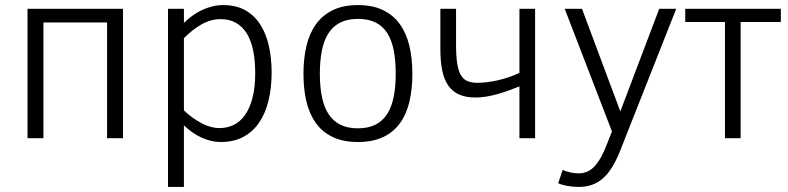

<svg xmlns="http://www.w3.org/2000/svg" viewBox="-20 -547 3119 760"><path d="M403.8 0V-458H151.9V0H88.9V-512.2H466.8V0Z M1055.2 -259.8Q1055.2 -199.7 1043 -149.2Q1030.8 -98.6 1005.9 -62Q981 -25.4 943.1 -5.1Q905.3 15.1 854 15.1Q816.4 15.1 779.1 -1.7Q741.7 -18.6 708 -50.8V192.9H645V-512.2H708V-456.1Q723.1 -471.2 741 -484.4Q758.8 -497.6 778.6 -506.8Q798.3 -516.1 819.8 -521.5Q841.3 -526.9 863.3 -526.9Q915 -526.9 951.4 -506.1Q987.8 -485.4 1010.7 -449.2Q1033.7 -413.1 1044.4 -364.5Q1055.2 -315.9 1055.2 -259.8ZM990.2 -257.8Q990.2 -307.1 982.2 -346.7Q974.1 -386.2 957.3 -413.8Q940.4 -441.4 914.6 -456.3Q888.7 -471.2 853 -471.2Q814 -471.2 777.6 -450.4Q741.2 -429.7 708 -396V-109.9Q741.7 -78.1 778.1 -59.1Q814.5 -40 849.1 -40Q879.4 -40 905.3 -52.7Q931.2 -65.4 950 -92Q968.8 -118.7 979.5 -159.7Q990.2 -200.7 990.2 -257.8Z M1612.3 -254.9Q1612.3 -193.8 1600.6 -144.3Q1588.9 -94.7 1563 -59.1Q1537.1 -23.4 1496.1 -4.2Q1455.1 15.1 1397 15.1Q1338.9 15.1 1297.9 -4.2Q1256.8 -23.4 1231 -59.1Q1205.1 -94.7 1193.1 -144.3Q1181.2 -193.8 1181.2 -254.9Q1181.2 -314.5 1192.9 -364.5Q1204.6 -414.6 1230.5 -450.7Q1256.3 -486.8 1297.4 -506.8Q1338.4 -526.9 1397 -526.9Q1454.1 -526.9 1494.9 -507.6Q1535.6 -488.3 1561.8 -452.6Q1587.9 -417 1600.1 -366.9Q1612.3 -316.9 1612.3 -254.9ZM1546.4 -254.9Q1546.4 -306.6 1538.6 -347.2Q1530.8 -387.7 1513.2 -415.5Q1495.6 -443.4 1467 -457.8Q1438.5 -472.2 1397 -472.2Q1355 -472.2 1326.2 -457.3Q1297.4 -442.4 1279.5 -414.3Q1261.7 -386.2 1253.9 -345.9Q1246.1 -305.7 1246.1 -254.9Q1246.1 -204.1 1254.2 -164.1Q1262.2 -124 1280 -96.2Q1297.9 -68.4 1326.7 -53.7Q1355.5 -39.1 1397 -39.1Q1437.5 -39.1 1466.1 -53.5Q1494.6 -67.9 1512.5 -95.7Q1530.3 -123.5 1538.3 -163.6Q1546.4 -203.6 1546.4 -254.9Z M1723.1 -512.2H1785.2V-371.1Q1785.2 -324.7 1789.8 -295.4Q1794.4 -266.1 1804.7 -249Q1814.9 -231.9 1831.3 -225.6Q1847.7 -219.2 1871.1 -219.2Q1890.1 -219.2 1911.6 -222.2Q1933.1 -225.1 1954.8 -230.2Q1976.6 -235.4 1997.6 -242.7Q2018.6 -250 2036.1 -258.8V-512.2H2098.1V0H2036.1V-205.1Q2016.1 -196.8 1994.4 -189Q1972.7 -181.2 1950.4 -174.8Q1928.2 -168.5 1905.8 -164.8Q1883.3 -161.1 1862.3 -161.1Q1824.7 -161.1 1798.3 -172.4Q1772 -183.6 1755.1 -207.3Q1738.3 -231 1730.7 -267.1Q1723.1 -303.2 1723.1 -353Z M2207.5 125Q2219.7 131.8 2237.3 135.5Q2254.9 139.2 2271.5 139.2Q2308.1 139.2 2334.5 110.1Q2360.8 81.1 2382.3 23.9L2402.3 -26.9L2215.3 -512.2H2283.7L2435.5 -106L2589.4 -512.2H2656.7L2435.5 47.9Q2419.9 87.4 2402.6 115.2Q2385.3 143.1 2365.2 160.2Q2345.2 177.2 2321.8 185.1Q2298.3 192.9 2270.5 192.9Q2260.3 192.9 2248.8 191.9Q2237.3 190.9 2226.3 189Q2215.3 187 2205.8 184.3Q2196.3 181.6 2189.5 178.2Z M3070.8 -460H2911.6V0H2849.6V-460H2692.4V-512.2H3070.8Z"/></svg>

Font: Clear Sans Light
Style: Regular
Weight: 300
Foundry: Intel Corporation
Version: Version 1.00